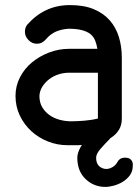

<svg xmlns="http://www.w3.org/2000/svg" viewBox="-20 -571 542 755"><path d="M363 -379Q360 -397 354 -412Q348 -427 335.5 -437Q323 -447 302 -452.5Q281 -458 249 -458Q221 -456 199.5 -446.5Q178 -437 161 -417Q146 -399 125 -399Q106 -399 92 -413.5Q78 -428 78 -446Q78 -454 80.5 -462Q83 -470 89 -476Q122 -513 163.5 -532Q205 -551 255 -551Q310 -551 348.5 -535Q387 -519 411.5 -491Q436 -463 447.5 -425.5Q459 -388 459 -344V-105Q459 -79 448 -61Q437 -43 419 -31L413 -27Q413 -26 411 -24Q393 -6 375.5 14Q358 34 358 49Q358 76 376 87Q394 98 413.5 90.5Q433 83 441.5 66.5Q450 50 468.5 49Q487 48 495.5 57.5Q504 67 502 82Q502 103 490.5 118.5Q479 134 462.5 144Q446 154 427.5 159Q409 164 394 164Q349 164 316.5 133Q284 102 284 49Q284 31 297 7Q300 3 302 -1Q294 0 287 0H246Q206 0 169 -14.5Q132 -29 103.5 -55Q75 -81 58 -116.5Q41 -152 41 -194Q41 -233 58.5 -267Q76 -301 105.5 -325.5Q135 -350 173 -364.5Q211 -379 251 -379ZM365 -285H251Q230 -285 210 -278.5Q190 -272 174 -260Q158 -248 147 -231Q136 -214 135 -194Q135 -168 146 -149.5Q157 -131 174.5 -118.5Q192 -106 214.5 -100Q237 -94 259 -94Q283 -94 312.5 -96.5Q342 -99 365 -105Z"/></svg>

Font: VDS
Style: Regular
Weight: 400
Designer: artmaker
Foundry: artmaker
Version: Version 1.000 2009 initial release